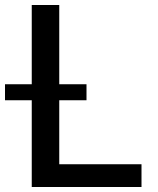

<svg xmlns="http://www.w3.org/2000/svg" viewBox="-47 -748 634 768"><path d="M80 0H519V-91H190V-347H299V-411H190V-728H80V-411H-27V-347H80Z"/></svg>

Font: Wafeq Medium
Style: Regular
Weight: 500
Designer: Rasmus Andersson & Azza Alameddine
Foundry: Google & TypeTogether
Version: Version 3.000;January 28, 2025;FontCreator 15.0.0.3014 64-bi